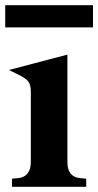

<svg xmlns="http://www.w3.org/2000/svg" viewBox="-24 -715 376 735"><path d="M10 -447 234 -506V-95Q234 -66 246.5 -50.5Q259 -35 284 -33L306 -31V0H22V-31L45 -33Q68 -35 81 -50.5Q94 -66 94 -95V-365Q94 -389 85.5 -401.5Q77 -414 47 -429ZM-4 -695H332V-610H-4Z"/></svg>

Font: Redaction
Style: Bold
Weight: 700
Designer: Jeremy Mickel / Forest Young
Foundry: MCKL
Version: Version 2.001; Redaction Bold